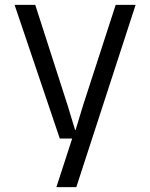

<svg xmlns="http://www.w3.org/2000/svg" viewBox="-20 -580 618 790"><path d="M125 -560 259 -144 289 -45H291L321 -144L456 -560H538L294 190H212L277 -10H226L40 -560Z"/></svg>

Font: TASA Explorer VF
Style: Regular
Weight: 400
Designer: Weizhong Zhang
Foundry: Local Remote
Version: Version 1.000;Glyphs 3.2 (3192)